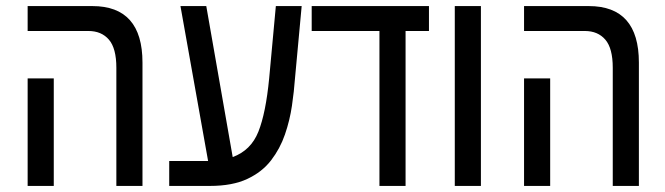

<svg xmlns="http://www.w3.org/2000/svg" viewBox="-20 -612 2189 632"><path d="M363 0V-389Q363 -453 338.5 -481.5Q314 -510 271 -510H71V-592H284Q449 -592 449 -406V0ZM71 0V-354H157V0Z M537 0V-82H652Q659 -82 665 -82L574 -592H659L746 -95Q806 -117 830.5 -178.5Q855 -240 866 -354L888 -592H973L951 -354Q948 -312 941 -264Q934 -216 918 -169.5Q902 -123 872.5 -84.5Q843 -46 794 -23Q745 0 671 0Z M1229 0V-510H1006V-592H1392V-510H1315V0Z M1477 0V-592H1563V0Z M1997 0V-389Q1997 -453 1972.5 -481.5Q1948 -510 1905 -510H1705V-592H1918Q2083 -592 2083 -406V0ZM1705 0V-354H1791V0Z"/></svg>

Font: Noto Sans Hebrew Condensed
Style: Regular
Weight: 400
Width: 3
Designer: Monotype Design Team
Foundry: Monotype Imaging Inc.
Version: Version 2.004; ttfautohint (v1.8.4.7-5d5b)